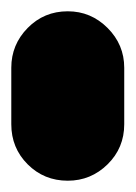

<svg xmlns="http://www.w3.org/2000/svg" viewBox="-20 -320 240 340"><path d="M0 -100H200V-200H0ZM100 -200Q58 -200 29 -170.5Q0 -141 0 -100Q0 -58 29 -29Q58 0 100 0Q141 0 170.5 -29Q200 -58 200 -100Q200 -141 170.5 -170.5Q141 -200 100 -200ZM100 -300Q58 -300 29 -270.5Q0 -241 0 -200Q0 -158 29 -129Q58 -100 100 -100Q141 -100 170.5 -129Q200 -158 200 -200Q200 -241 170.5 -270.5Q141 -300 100 -300Z"/></svg>

Font: Wavefont Black
Style: Regular
Weight: 900
Version: Version 3.004;gftools[0.9.33]